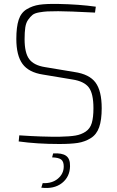

<svg xmlns="http://www.w3.org/2000/svg" viewBox="-20 -721 596 976"><path d="M348 -317 198 -342Q126 -353 94.5 -396Q63 -439 63 -523Q63 -584 75 -620.5Q87 -657 116.5 -674.5Q146 -692 180.5 -697Q215 -702 275 -701Q382 -699 467 -687L463 -657Q325 -664 276 -664Q240 -664 221 -663Q202 -662 179 -658Q156 -654 145 -645Q134 -636 123 -620.5Q112 -605 108.5 -581Q105 -557 105 -522Q105 -452 128.5 -420.5Q152 -389 208 -380L358 -355Q434 -344 465.5 -301.5Q497 -259 497 -171Q497 -111 484 -74Q471 -37 441 -18.5Q411 0 375.5 5.5Q340 11 281 11Q169 11 75 -2L78 -33Q196 -25 283 -26Q335 -27 364 -32Q393 -37 415.5 -52Q438 -67 446.5 -95.5Q455 -124 455 -171Q455 -246 431 -277Q407 -308 348 -317ZM245 79 250 59Q295 56 316 71Q337 86 336 124Q335 178 295 209.5Q255 241 190 233L197 210Q245 212 274.5 187Q304 162 304 125Q304 100 291 90Q278 80 245 79Z"/></svg>

Font: Exo 2.0 Extra Light
Style: Regular
Weight: 250
Designer: Natanael Gama
Version: Version 1.001;PS 001.001;hotconv 1.0.70;makeotf.lib2.5.58329